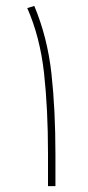

<svg xmlns="http://www.w3.org/2000/svg" viewBox="-20 -636 299 656"><path d="M169.4 0H144V-110.8Q144 -264.6 130.4 -387Q116.7 -509.3 73.2 -608.4L97.2 -615.7Q142.1 -508.3 155.8 -384.5Q169.4 -260.7 169.4 -109.4Z"/></svg>

Font: Vazirmatn RD UI Thin
Style: Regular
Weight: 100
Designer: Saber Rastikerdar
Foundry: Saber Rastikerdar
Version: Version 33.003